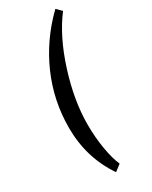

<svg xmlns="http://www.w3.org/2000/svg" viewBox="-206 -727 701 885"><g transform="rotate(-30 144.5 -284.0)"><path d="M43 -173Q43 -317 100 -447Q157 -577 263 -680L289 -654Q217 -560 171 -415Q125 -270 125 -144Q125 -75 135.5 -13.5Q146 48 163 86L129 112Q43 -14 43 -173Z"/></g></svg>

Font: Grenze
Style: Italic
Weight: 400
Italic angle: -10°
Designer: Renata Polastri
Foundry: Omnibus-Type
Version: Version 1.002; ttfautohint (v1.8)